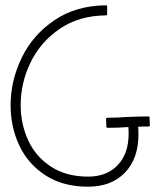

<svg xmlns="http://www.w3.org/2000/svg" viewBox="-20 -703 605 724"><path d="M545 -231Q545 -226 540 -226Q514 -226 501 -225Q502 -215 502 -195Q502 -105 451 -52Q400 1 312 1Q218 1 152 -41.5Q86 -84 53 -154Q20 -224 20 -306Q20 -399 62 -485.5Q104 -572 185.5 -627Q267 -682 379 -683Q384 -683 384 -678V-650Q384 -645 379 -645Q278 -644 205.5 -594.5Q133 -545 95.5 -468Q58 -391 58 -307Q58 -235 86.5 -173.5Q115 -112 172.5 -74.5Q230 -37 312 -37Q383 -37 424 -80.5Q465 -124 465 -198Q465 -215 464 -224Q425 -221 386 -221Q381 -221 381 -226L380 -254Q380 -259 385 -259Q423 -259 462 -262Q514 -264 539 -264Q544 -264 544 -259Z"/></svg>

Font: Vibes
Style: Regular
Weight: 400
Designer: AbdElmomen Kadhim
Version: Version 1.100